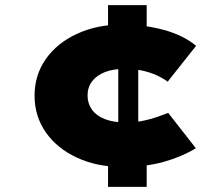

<svg xmlns="http://www.w3.org/2000/svg" viewBox="-20 -730 871 750"><path d="M456 -78Q359 -78 281 -114Q203 -150 159 -213Q115 -276 115 -356Q115 -437 159 -499.5Q203 -562 281 -598Q359 -634 456 -634Q544 -634 620.5 -613Q697 -592 746 -551L635 -411Q616 -425 590.5 -436.5Q565 -448 534.5 -454.5Q504 -461 467 -461Q421 -461 389 -448Q357 -435 339.5 -412Q322 -389 322 -357Q322 -326 339 -302Q356 -278 389 -265Q422 -252 467 -252Q511 -252 543 -259Q575 -266 597.5 -274.5Q620 -283 637 -289L745 -151Q691 -118 620.5 -98Q550 -78 456 -78ZM402 0V-108L442 -146V-550L402 -606V-710H553V-605L520 -550V-145L553 -107V0Z"/></svg>

Font: Lexend Peta Black
Style: Regular
Weight: 900
Version: Version 1.007